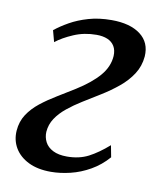

<svg xmlns="http://www.w3.org/2000/svg" viewBox="-69 -611 570 678"><g transform="rotate(10 216.0 -272.5)"><path d="M158 10Q111 10 78 -6.2Q45 -22.5 28.5 -50.2Q12 -78 14.5 -112.5Q17 -145.5 33.5 -170.8Q50 -196 76.2 -216.8Q102.5 -237.5 133.5 -256.2Q164.5 -275 195 -294Q247.5 -327 275.5 -359.8Q303.5 -392.5 306 -431Q307 -452 298.5 -466.2Q290 -480.5 273.5 -487.5Q257 -494.5 234 -494.5Q190 -494.5 152.2 -478.2Q114.5 -462 90.5 -443L79.5 -484Q100.5 -501 129.2 -517.2Q158 -533.5 195 -544.2Q232 -555 277.5 -555Q344 -555 381 -527Q418 -499 414.5 -448.5Q411.5 -413.5 393.2 -385.2Q375 -357 346.8 -333.8Q318.5 -310.5 286.5 -290.8Q254.5 -271 224.5 -252.5Q197 -235.5 173.2 -216.2Q149.5 -197 135 -175Q120.5 -153 118.5 -126.5Q117.5 -107 126.2 -90Q135 -73 154.8 -63Q174.5 -53 205 -53Q248.5 -53 281.8 -70.2Q315 -87.5 351.5 -119.5L359.5 -77.5Q332.5 -46.5 298.2 -27Q264 -7.5 227.8 1.2Q191.5 10 158 10Z"/></g></svg>

Font: Merriweather 48pt
Style: Italic
Weight: 400
Italic angle: -7.8°
Version: Version 2.101